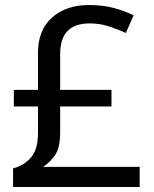

<svg xmlns="http://www.w3.org/2000/svg" viewBox="-20 -743 612 763"><path d="M334 -723Q389 -723 433 -711Q477 -699 511 -682L480 -612Q450 -626 413.5 -638Q377 -650 336 -650Q279 -650 249 -620.5Q219 -591 219 -525V-386H423V-320H219V-216Q219 -155 198 -125.5Q177 -96 151 -80H535V0H32V-74Q75 -85 103 -117Q131 -149 131 -215V-320H35V-386H131V-534Q131 -623 186.5 -673Q242 -723 334 -723Z"/></svg>

Font: Noto Sans Tifinagh Hawad
Style: Regular
Weight: 400
Designer: JamraPatel
Foundry: JamraPatel LLC
Version: Version 2.006; ttfautohint (v1.8.4.7-5d5b)